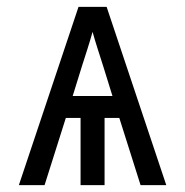

<svg xmlns="http://www.w3.org/2000/svg" viewBox="-20 -540 540 560"><path d="M35 0 209 -520H291L465 0H390L328 -196H285V0H215V-196H172L110 0ZM192 -260H308L281 -347Q273 -372 265 -397Q257 -422 250 -447Q243 -422 235 -397Q227 -372 219 -347Z"/></svg>

Font: Moesevka
Style: Regular
Weight: 400
Monospace: yes
Designer: Belleve Invis
Foundry: Belleve Invis
Version: Version 32.5.0; ttfautohint (v1.8.4)